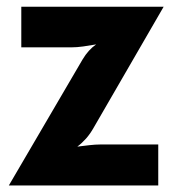

<svg xmlns="http://www.w3.org/2000/svg" viewBox="-20 -566 530 586"><path d="M7 0 232 -384.5Q249.5 -414 273.5 -430.5Q253 -427 233.8 -424.2Q214.5 -421.5 198 -421.5H45V-545.5H479.5L266 -176.5Q255 -157 242.5 -143Q230 -129 216 -118.5Q235.5 -121 253.5 -123Q271.5 -125 285 -125H463V0Z"/></svg>

Font: Spline Sans
Style: Bold
Weight: 700
Designer: Eben Sorkin, Mirko Velimirovic
Foundry: Sorkin Type
Version: Version 1.000; ttfautohint (v1.8.3)